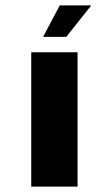

<svg xmlns="http://www.w3.org/2000/svg" viewBox="-20 -693 399 713"><path d="M96 0V-499H268V0ZM140 -556 202 -673H319L226 -556Z"/></svg>

Font: Maven Pro Black
Style: Regular
Weight: 900
Designer: Joe Prince
Foundry: Joe Prince
Version: Version 2.103